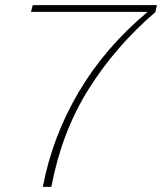

<svg xmlns="http://www.w3.org/2000/svg" viewBox="-20 -724 628 744"><path d="M146 0Q183 -194 284.5 -366.5Q386 -539 552 -678H100L107 -704H588L582 -677Q427 -544 323 -378Q219 -212 179 0Z"/></svg>

Font: Prodigy Sans ExtraLight
Style: Italic
Weight: 200
Italic angle: -13°
Designer: Wei Huang
Foundry: Wei Huang
Version: Version 1.003; ttfautohint (v1.8.3)